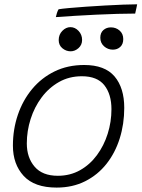

<svg xmlns="http://www.w3.org/2000/svg" viewBox="-20 -832 642 870"><path d="M236.5 18Q136 18 87.2 -35Q38.5 -88 38.5 -172Q38.5 -246 61 -312Q83.5 -378 125.8 -428.8Q168 -479.5 227.5 -508.5Q287 -537.5 361.5 -537.5Q455 -537.5 499 -485.8Q543 -434 543 -343Q543 -270 522.5 -204.8Q502 -139.5 462.5 -89.5Q423 -39.5 366 -10.8Q309 18 236.5 18ZM242 -35.5Q298 -35.5 342.8 -60.8Q387.5 -86 419.2 -129Q451 -172 468 -226Q485 -280 485 -337Q485 -405 452.8 -445.8Q420.5 -486.5 351 -486.5Q293.5 -486.5 247.5 -460.5Q201.5 -434.5 168.8 -390.8Q136 -347 118.8 -292.8Q101.5 -238.5 101.5 -182Q101.5 -118 136.8 -76.8Q172 -35.5 242 -35.5ZM300 -599.5Q279.5 -599.5 262.8 -613.2Q246 -627 246 -650.5Q246 -675.5 262.5 -692.2Q279 -709 299 -709Q320 -709 336 -692Q352 -675 352 -651Q352 -628.5 335.8 -614Q319.5 -599.5 300 -599.5ZM491.5 -607Q468.5 -607 451.5 -622.2Q434.5 -637.5 434.5 -661Q434.5 -683.5 448.5 -695.8Q462.5 -708 482.5 -708Q505.5 -708 522 -693.5Q538.5 -679 538.5 -655Q538.5 -632 525 -619.5Q511.5 -607 491.5 -607ZM592.5 -770.5Q558 -770.5 512 -769.2Q466 -768 416 -765.5Q366 -763 318.5 -760.2Q271 -757.5 233 -754.5Q234.5 -762.5 238 -773.2Q241.5 -784 245.5 -790Q259.5 -792.5 292.2 -795.5Q325 -798.5 367.5 -801.5Q410 -804.5 454.8 -807Q499.5 -809.5 538.5 -811Q577.5 -812.5 601.5 -812.5Q601 -808.5 598.2 -796Q595.5 -783.5 592.5 -770.5Z"/></svg>

Font: Grandstander ExtraLight
Style: Italic
Weight: 200
Italic angle: -15°
Designer: Tyler Finck
Foundry: Etcetera Type Co
Version: Version 1.200; ttfautohint (v1.8.3)